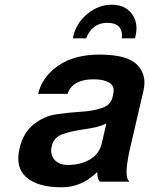

<svg xmlns="http://www.w3.org/2000/svg" viewBox="-20 -772 634 816"><path d="M462 -378Q468 -406 444.5 -420.5Q421 -435 378 -435Q288 -435 267 -373H142Q159 -445 227 -492.5Q295 -540 403 -540Q521 -540 563 -496.5Q605 -453 590 -388L529 -125Q518 -71 518 -43.5Q518 -16 524 -8L530 0H405Q394 -7 393 -41Q328 24 242 24Q141 24 92.5 -18Q44 -60 63 -141Q78 -207 122 -242.5Q166 -278 218.5 -286Q271 -294 322.5 -297Q374 -300 412 -312.5Q450 -325 458 -358ZM412 -161 432 -247Q400 -231 341 -223Q282 -215 245 -201.5Q208 -188 200 -151Q192 -117 211 -94Q230 -71 269 -71Q321 -71 361 -93.5Q401 -116 412 -161ZM556 -619 554 -609H498Q504 -675 436 -675Q372 -675 346 -609H290L292 -620Q305 -675 352 -713.5Q399 -752 455 -752Q511 -752 540 -713.5Q569 -675 556 -619Z"/></svg>

Font: Miedinger
Style: Bold-Italic
Weight: 700
Italic angle: -13°
Version: Version 001.000